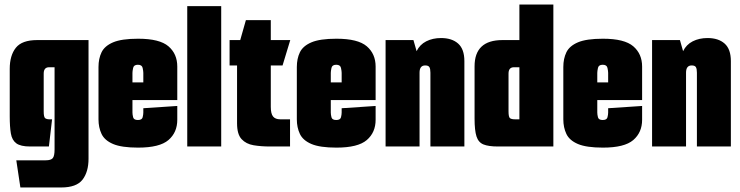

<svg xmlns="http://www.w3.org/2000/svg" viewBox="-20 -647 3270 848"><path d="M70 181 52 61H182Q205 61 213 51.5Q221 42 221 13V-350H197Q173 -350 173 -322V-155Q173 -130 179.5 -125Q186 -120 199 -120H210L196 0H113Q71 0 52 -14Q33 -28 28 -57.5Q23 -87 23 -133V-343Q23 -402 50 -436Q77 -470 144 -470H371V54Q371 112 344.5 146.5Q318 181 250 181Z M590 5Q517 5 479.5 -11Q442 -27 428.5 -55.5Q415 -84 415 -120V-351Q415 -388 428.5 -416Q442 -444 479.5 -460Q517 -476 590 -476Q685 -476 724 -442.5Q763 -409 763 -353V-205H565V-150Q565 -141 568 -129Q571 -117 589 -117Q607 -117 610 -129Q613 -141 613 -150V-169L763 -179V-118Q763 -62 724 -28.5Q685 5 590 5ZM565 -325V-283H613V-325Q613 -333 610 -347Q607 -361 589 -361Q571 -361 568 -347Q565 -333 565 -325Z M807 -620H957V0H807Z M1171 0Q1133 0 1100 -5.5Q1067 -11 1047 -32.5Q1027 -54 1027 -102V-358H994V-470H1041L1066 -558H1176V-470H1262L1228 -358H1176V-175Q1176 -145 1186 -132.5Q1196 -120 1218 -120H1261V0Z M1466 5Q1393 5 1355.5 -11Q1318 -27 1304.5 -55.5Q1291 -84 1291 -120V-351Q1291 -388 1304.5 -416Q1318 -444 1355.5 -460Q1393 -476 1466 -476Q1561 -476 1600 -442.5Q1639 -409 1639 -353V-205H1441V-150Q1441 -141 1444 -129Q1447 -117 1465 -117Q1483 -117 1486 -129Q1489 -141 1489 -150V-169L1639 -179V-118Q1639 -62 1600 -28.5Q1561 5 1466 5ZM1441 -325V-283H1489V-325Q1489 -333 1486 -347Q1483 -361 1465 -361Q1447 -361 1444 -347Q1441 -333 1441 -325Z M1683 -470H1806L1820 -421Q1834 -450 1862.5 -464.5Q1891 -479 1928 -479Q1976 -479 2003.5 -454.5Q2031 -430 2031 -377V0H1881V-326Q1881 -343 1876.5 -350.5Q1872 -358 1858 -358Q1833 -358 1833 -326V0H1683Z M2179 0Q2138 0 2115.5 -9Q2093 -18 2084.5 -44.5Q2076 -71 2076 -123V-354Q2076 -470 2199 -470H2274V-627H2424V0ZM2274 -120V-350H2250Q2226 -350 2226 -322V-155Q2226 -130 2232.5 -125Q2239 -120 2255 -120Z M2643 5Q2570 5 2532.5 -11Q2495 -27 2481.5 -55.5Q2468 -84 2468 -120V-351Q2468 -388 2481.5 -416Q2495 -444 2532.5 -460Q2570 -476 2643 -476Q2738 -476 2777 -442.5Q2816 -409 2816 -353V-205H2618V-150Q2618 -141 2621 -129Q2624 -117 2642 -117Q2660 -117 2663 -129Q2666 -141 2666 -150V-169L2816 -179V-118Q2816 -62 2777 -28.5Q2738 5 2643 5ZM2618 -325V-283H2666V-325Q2666 -333 2663 -347Q2660 -361 2642 -361Q2624 -361 2621 -347Q2618 -333 2618 -325Z M2860 -470H2983L2997 -421Q3011 -450 3039.5 -464.5Q3068 -479 3105 -479Q3153 -479 3180.5 -454.5Q3208 -430 3208 -377V0H3058V-326Q3058 -343 3053.5 -350.5Q3049 -358 3035 -358Q3010 -358 3010 -326V0H2860Z"/></svg>

Font: Smooch Sans Black
Style: Regular
Weight: 900
Designer: Robert E. Leuschke
Foundry: Robert E. Leuschke
Version: Version 1.010; ttfautohint (v1.8.3)